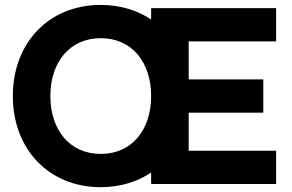

<svg xmlns="http://www.w3.org/2000/svg" viewBox="-20 -756 1200 789"><path d="M32.7 -361.3C32.7 -143.6 180.2 13.2 394 13.2C473.6 13.2 543.9 -8.8 601.1 -46.9V0H1114.7V-136.7H755.4V-293H1062V-429.7H755.4V-585.9H1114.7V-722.7H601.1V-675.8C543.9 -713.9 473.6 -735.8 394 -735.8C180.2 -735.8 32.7 -579.1 32.7 -361.3ZM187 -361.3C187 -499.5 265.6 -599.1 394 -599.1C522.5 -599.1 601.1 -499.5 601.1 -361.3C601.1 -223.1 522.5 -123.5 394 -123.5C265.6 -123.5 187 -223.1 187 -361.3Z"/></svg>

Font: Giphurs ExtraBold
Style: Regular
Weight: 800
Version: Version 1.000